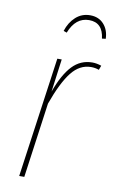

<svg xmlns="http://www.w3.org/2000/svg" viewBox="-84 -771 488 816"><g transform="rotate(10 160.5 -362.5)"><path d="M321 -522 314 -503Q298 -509 280 -509Q231 -509 195.5 -464Q160 -419 126 -324L81 0H59L132 -519H151L132 -377Q160 -454 195.5 -491.5Q231 -529 282 -529Q300 -529 321 -522ZM138 -640Q150 -678 176 -701.5Q202 -725 238 -725Q275 -725 297 -700.5Q319 -676 320 -638L304 -636Q296 -704 237 -704Q179 -704 152 -635Z"/></g></svg>

Font: Fira Sans Extra Condensed Thin
Style: Italic
Weight: 250
Width: 3
Italic angle: -8°
Designer: Carrois Corporate & Edenspiekermann AG
Foundry: Carrois Corporate GbR & Edenspiekermann AG
Version: Version 4.203